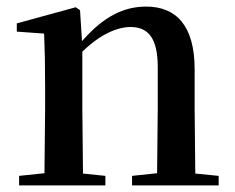

<svg xmlns="http://www.w3.org/2000/svg" viewBox="-20 -563 714 583"><path d="M456 0H644V-29L573 -36L571 -232V-353C571 -486 514 -543 424 -543C358 -543 296 -515 229 -438L223 -532L210 -541L31 -492V-467L114 -461C116 -412 117 -368 117 -301V-232L115 -37L38 -29V0H300V-29L232 -36L230 -232V-406C286 -461 339 -481 376 -481C429 -481 459 -449 459 -359V-232L457 -37L381 -29V0Z"/></svg>

Font: Noto Serif CJK SC SemiBold
Style: Regular
Weight: 600
Designer: Ryoko NISHIZUKA 西塚涼子 (kana & ideographs); Frank Grießhammer (Latin, Greek & Cyrillic); Wenlong ZHANG 张文龙 (bopomofo); San
Foundry: Adobe
Version: Version 2.001;hotconv 1.1.0;makeotfexe 2.6.0